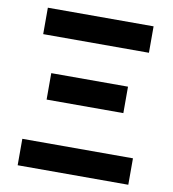

<svg xmlns="http://www.w3.org/2000/svg" viewBox="-83 -814 801 887"><g transform="rotate(10 318.0 -370.5)"><path d="M59 0H578V-124H59ZM138 -322H498V-446H138ZM70 -617H566V-741H70Z"/></g></svg>

Font: Source Han Sans CN
Style: Bold
Weight: 700
Designer: Ryoko NISHIZUKA 西塚涼子 (kana, bopomofo & ideographs); Paul D. Hunt (Latin, Greek & Cyrillic); Sandoll Communications 산돌커뮤니
Foundry: Adobe
Version: Version 2.001;hotconv 1.0.107;makeotfexe 2.5.65593